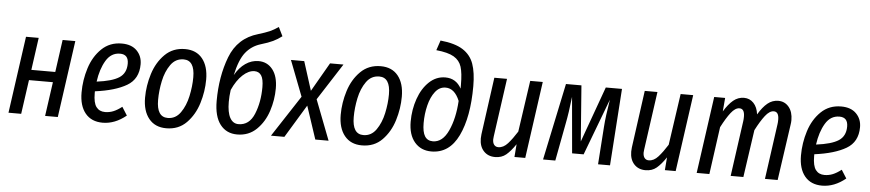

<svg xmlns="http://www.w3.org/2000/svg" viewBox="-44 -1023 5940 1311"><g transform="rotate(5 2926.5 -368.0)"><path d="M319 -234H155L122 0H35L109 -527H196L165 -305H329L360 -527H447L373 0H286Z M610 -197V-183Q610 -118 631 -90Q652 -62 691 -62Q721 -62 748 -73Q775 -84 806 -108L842 -51Q765 12 681 12Q604 12 562 -39Q520 -90 520 -181Q520 -267 546 -349Q572 -431 627.5 -484.5Q683 -538 765 -538Q832 -538 868.5 -501Q905 -464 905 -408Q905 -307 826.5 -261Q748 -215 610 -197ZM616 -264Q721 -277 769 -308Q817 -339 817 -405Q817 -468 759 -468Q698 -468 663 -409.5Q628 -351 616 -264Z M955 -184Q955 -266 980.5 -347.5Q1006 -429 1061 -483.5Q1116 -538 1199 -538Q1276 -538 1318 -486Q1360 -434 1360 -343Q1360 -262 1335 -180.5Q1310 -99 1255.5 -43.5Q1201 12 1117 12Q1040 12 997.5 -40.5Q955 -93 955 -184ZM1271 -351Q1271 -467 1195 -467Q1140 -467 1106.5 -420Q1073 -373 1059 -306Q1045 -239 1045 -176Q1045 -59 1121 -59Q1175 -59 1208.5 -106.5Q1242 -154 1256.5 -221.5Q1271 -289 1271 -351Z M1839 -324Q1839 -246 1814 -169Q1789 -92 1735.5 -40Q1682 12 1603 12Q1529 12 1486.5 -43Q1444 -98 1444 -204Q1444 -372 1496 -507.5Q1548 -643 1686 -683Q1736 -698 1763.5 -710Q1791 -722 1823 -744L1853 -683Q1824 -661 1793 -646Q1762 -631 1708 -615Q1647 -596 1607.5 -546.5Q1568 -497 1545 -390Q1575 -443 1616.5 -471.5Q1658 -500 1706 -500Q1766 -500 1802.5 -453.5Q1839 -407 1839 -324ZM1747 -325Q1747 -380 1731 -404.5Q1715 -429 1684 -429Q1644 -429 1603.5 -391.5Q1563 -354 1533 -287Q1527 -244 1527 -205Q1527 -133 1547.5 -96Q1568 -59 1606 -59Q1680 -59 1713.5 -140.5Q1747 -222 1747 -325Z M2123 -275 2229 0H2138L2063 -226L1926 0H1834L2019 -283L1925 -527H2016L2079 -329L2193 -527H2285Z M2296 -184Q2296 -266 2321.5 -347.5Q2347 -429 2402 -483.5Q2457 -538 2540 -538Q2617 -538 2659 -486Q2701 -434 2701 -343Q2701 -262 2676 -180.5Q2651 -99 2596.5 -43.5Q2542 12 2458 12Q2381 12 2338.5 -40.5Q2296 -93 2296 -184ZM2612 -351Q2612 -467 2536 -467Q2481 -467 2447.5 -420Q2414 -373 2400 -306Q2386 -239 2386 -176Q2386 -59 2462 -59Q2516 -59 2549.5 -106.5Q2583 -154 2597.5 -221.5Q2612 -289 2612 -351Z M2776 -179Q2776 -262 2802 -336Q2828 -410 2876 -455Q2924 -500 2986 -500Q3060 -500 3096 -433V-459Q3096 -539 3082.5 -582Q3069 -625 3029 -648.5Q2989 -672 2908 -680L2931 -748Q3031 -738 3085 -703.5Q3139 -669 3160 -609.5Q3181 -550 3181 -457Q3181 -245 3119 -116.5Q3057 12 2934 12Q2862 12 2819 -38.5Q2776 -89 2776 -179ZM3090 -348Q3056 -431 2994 -431Q2952 -431 2923 -394Q2894 -357 2879.5 -298.5Q2865 -240 2865 -177Q2865 -116 2883 -87Q2901 -58 2938 -58Q3005 -58 3044 -143Q3083 -228 3090 -348Z M3263 -106Q3263 -115 3265 -135L3319 -527H3406L3350 -128Q3348 -114 3348 -107Q3348 -83 3358.5 -70Q3369 -57 3387 -57Q3422 -57 3452 -90.5Q3482 -124 3514 -175L3565 -527H3651L3577 0H3503L3510 -88Q3477 -39 3446.5 -13.5Q3416 12 3371 12Q3322 12 3292.5 -20Q3263 -52 3263 -106Z M4158 0H4076L4094 -258Q4099 -331 4118 -446L3972 -59H3893L3859 -443Q3847 -334 3831 -254L3783 0H3699L3810 -527H3916L3945 -145L4083 -527H4194Z M4294 -106Q4294 -115 4296 -135L4350 -527H4437L4381 -128Q4379 -114 4379 -107Q4379 -83 4389.5 -70Q4400 -57 4418 -57Q4453 -57 4483 -90.5Q4513 -124 4545 -175L4596 -527H4682L4608 0H4534L4541 -88Q4508 -39 4477.5 -13.5Q4447 12 4402 12Q4353 12 4323.5 -20Q4294 -52 4294 -106Z M5365 -415Q5365 -400 5362 -382L5307 0H5220L5273 -380Q5275 -392 5275 -411Q5275 -465 5240 -465Q5211 -465 5181.5 -427Q5152 -389 5119 -325L5072 0H4985L5038 -380Q5040 -392 5040 -411Q5040 -465 5005 -465Q4976 -465 4946.5 -427Q4917 -389 4884 -325L4839 0H4752L4826 -527H4901L4893 -434Q4924 -485 4956.5 -512Q4989 -539 5030 -539Q5069 -539 5095.5 -511Q5122 -483 5128 -434Q5159 -486 5191.5 -512.5Q5224 -539 5265 -539Q5309 -539 5337 -505.5Q5365 -472 5365 -415Z M5541 -197V-183Q5541 -118 5562 -90Q5583 -62 5622 -62Q5652 -62 5679 -73Q5706 -84 5737 -108L5773 -51Q5696 12 5612 12Q5535 12 5493 -39Q5451 -90 5451 -181Q5451 -267 5477 -349Q5503 -431 5558.5 -484.5Q5614 -538 5696 -538Q5763 -538 5799.5 -501Q5836 -464 5836 -408Q5836 -307 5757.5 -261Q5679 -215 5541 -197ZM5547 -264Q5652 -277 5700 -308Q5748 -339 5748 -405Q5748 -468 5690 -468Q5629 -468 5594 -409.5Q5559 -351 5547 -264Z"/></g></svg>

Font: Fira Sans Compressed
Style: Italic
Weight: 400
Width: 1
Italic angle: -8°
Designer: bBox Type GmbH & Carrois Corporate GbR & Edenspiekermann AG
Foundry: bBox Type GmbH & Carrois Corporate GbR & Edenspiekermann AG
Version: Version 4.301